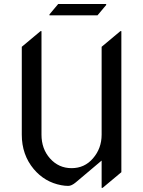

<svg xmlns="http://www.w3.org/2000/svg" viewBox="-20 -911 709 951"><path d="M268.1 -891.1H505.9V-886.2L462.9 -835H225.1V-839.8ZM317.9 9.8Q301.8 9.8 283.2 6.3Q201.7 -8.8 147 -73.7Q87.9 -144.5 87.9 -244.1V-679.2L180.7 -756.8H185.5V-244.1Q185.5 -173.8 227.5 -126.5Q270.5 -78.1 334.5 -78.1Q398.9 -78.1 440.4 -126.5Q483.4 -175.8 483.4 -244.1V-679.2L576.2 -756.8H581.1V-58.1L488.3 19.5H483.4V-115.7L355.5 -7.8Q334.5 9.8 317.9 9.8Z"/></svg>

Font: Gothica
Style: Book
Weight: 400
Designer: Wojciech Kalinowski "wmk69" (wmk69@o2.pl)
Foundry: Wojciech Kalinowski "wmk69" (wmk69@o2.pl)
Version: Version 2.1.0; 2021-05-14